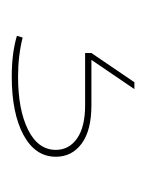

<svg xmlns="http://www.w3.org/2000/svg" viewBox="20 -58 254 335"><g transform="rotate(90 147.5 110.0)"><path d="M253 140Q253 176 215 196.5Q177 217 113 217Q72 217 42 208L45 198Q77 206 113 206Q171 206 206 188.5Q241 171 241 140Q241 117 221 103Q201 89 163 89H72V78L123 3H135L84 78H163Q207 78 230 95Q253 112 253 140Z"/></g></svg>

Font: Hepta Slab Thin
Style: Regular
Weight: 250
Designer: Michael LaGattuta
Foundry: Michael LaGattuta
Version: Version 1.100; ttfautohint (v1.8) -l 8 -r 50 -G 200 -x 14 -D